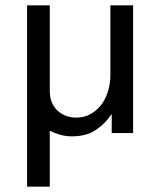

<svg xmlns="http://www.w3.org/2000/svg" viewBox="-20 -492 592 710"><path d="M472.2 0H393.1V-70.8Q369.1 -34.2 333.5 -10.7Q298.8 12.2 246.1 12.2Q223.1 12.2 202.6 6.3Q179.2 -0.5 164.1 -8.8V198.2H80.1V-472.2H164.1V-158.2Q164.1 -129.9 172.4 -111.8Q181.2 -92.3 195.3 -80.6Q209.5 -68.4 227.5 -62.5Q243.7 -57.1 263.2 -57.1Q288.1 -57.1 310.1 -67.9Q333 -79.1 350.1 -99.1Q367.2 -119.1 377.4 -148.4Q388.2 -179.2 388.2 -214.8V-472.2H472.2Z"/></svg>

Font: Post Grotesk Regular
Style: Regular
Weight: 500
Version: 0.900; ttfautohint (v0.96) -l 8 -r 50 -G 200 -x 14 -w "gGD" 